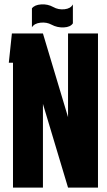

<svg xmlns="http://www.w3.org/2000/svg" viewBox="-20 -852 485 872"><path d="M311 -832V-746Q300 -729 270 -727.5Q240 -726 214 -740Q192 -752 164 -749Q136 -746 125 -728V-814Q137 -830 167 -832Q197 -834 222 -820Q245 -807 273 -810Q301 -813 311 -832ZM39 0V-567H20L34 -700H175L289 -320V-700H425V0H289L175 -380V0Z"/></svg>

Font: Karantina
Style: Bold
Weight: 700
Designer: Rony Koch
Foundry: Rony Koch
Version: Version 1.000; ttfautohint (v1.8.3)